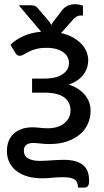

<svg xmlns="http://www.w3.org/2000/svg" viewBox="-20 -662 481 889"><path d="M263 -509Q293.5 -502 317 -489Q340.5 -476 356.5 -459.2Q372.5 -442.5 380.5 -422.8Q388.5 -403 388.5 -382Q388.5 -367 383.8 -350.8Q379 -334.5 368.5 -319.5Q358 -304.5 340.8 -291.8Q323.5 -279 298 -270.5Q323.5 -262.5 342.5 -249.8Q361.5 -237 374.2 -221.2Q387 -205.5 393.2 -187.2Q399.5 -169 399.5 -149.5Q399.5 -116.5 386.5 -88Q373.5 -59.5 349 -39Q324.5 -18.5 289.2 -6.8Q254 5 209.5 5Q187 5 167.2 2.5Q147.5 0 133.5 0Q113 0 101.8 8.8Q90.5 17.5 90.5 35.5Q90.5 60 110.2 71.5Q130 83 164.5 83Q175.5 83 189.2 82.2Q203 81.5 217.8 80.5Q232.5 79.5 247.2 78.8Q262 78 274.5 78Q309 78 331.8 85.2Q354.5 92.5 368 105.2Q381.5 118 387 135.8Q392.5 153.5 392.5 175Q392.5 181 391.8 186.8Q391 192.5 388.8 196.8Q386.5 201 382 203.8Q377.5 206.5 369.5 206.5H341.5Q341 193 337.2 183.8Q333.5 174.5 325.2 169Q317 163.5 304 161Q291 158.5 271.5 158.5Q246.5 158.5 221.2 161Q196 163.5 172.5 163.5Q138.5 163.5 109 155.2Q79.5 147 58 131Q36.5 115 24.2 91.2Q12 67.5 12 36.5Q12 13 19.5 -7Q27 -27 42 -41.5Q57 -56 79 -64.2Q101 -72.5 130.5 -72.5Q146.5 -72.5 164.8 -70.2Q183 -68 200.5 -68Q226 -68 245.8 -74.5Q265.5 -81 279 -92.2Q292.5 -103.5 299.5 -118.5Q306.5 -133.5 306.5 -150.5Q306.5 -189.5 277 -211.2Q247.5 -233 185.5 -233H128.5V-298H185.5Q239.5 -298 269.5 -318.2Q299.5 -338.5 299.5 -370.5Q299.5 -384.5 293 -397.2Q286.5 -410 273.5 -419.8Q260.5 -429.5 240.8 -435Q221 -440.5 195 -440.5Q166 -440.5 146 -434.8Q126 -429 112 -422Q98 -415 88.8 -409.2Q79.5 -403.5 72.5 -403.5Q65.5 -403.5 60.8 -406.2Q56 -409 50.5 -417.5L28.5 -455Q53.5 -479 88.5 -495Q123.5 -511 170.5 -515L67 -637.5H123.5Q134.5 -637.5 141.8 -634.8Q149 -632 155 -624L205.5 -565Q208.5 -561 211.5 -556.2Q214.5 -551.5 217.5 -546.5Q220 -551.5 223 -556.2Q226 -561 229.5 -565L269 -616.5Q280 -630 295.2 -636.2Q310.5 -642.5 328 -642.5Q338.5 -642.5 347 -640.5Q355.5 -638.5 364 -636V-590H354Q341 -590 332 -583.5Q323 -577 316 -569Z"/></svg>

Font: Lato 2
Style: Regular
Weight: 500
Designer: Lukasz Dziedzic with Adam Twardoch and Botio Nikoltchev
Foundry: tyPoland Lukasz Dziedzic
Version: Version 2.015; 2015-08-06; http://www.latofonts.com/